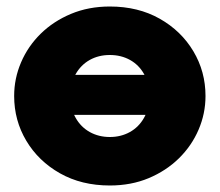

<svg xmlns="http://www.w3.org/2000/svg" viewBox="-20 -555 675 590"><path d="M173.5 -202V-325H463.5V-202ZM317.5 15Q230.5 15 164.2 -22.5Q98 -60 60.8 -122.5Q23.5 -185 23.5 -260Q23.5 -314 44.8 -363.5Q66 -413 105.2 -451.5Q144.5 -490 198.5 -512.5Q252.5 -535 317.5 -535Q404.5 -535 470.8 -497.5Q537 -460 574.2 -397.5Q611.5 -335 611.5 -260Q611.5 -206 590.2 -156.5Q569 -107 529.8 -68.5Q490.5 -30 436.8 -7.5Q383 15 317.5 15ZM317.5 -134Q351.5 -134 379 -149.2Q406.5 -164.5 422.5 -192.8Q438.5 -221 438.5 -260Q438.5 -299 422.8 -327.2Q407 -355.5 379.5 -370.8Q352 -386 317.5 -386Q283 -386 255.8 -370.8Q228.5 -355.5 212.5 -327.2Q196.5 -299 196.5 -260Q196.5 -221 212.5 -192.8Q228.5 -164.5 256 -149.2Q283.5 -134 317.5 -134Z"/></svg>

Font: Geologica Roman Black
Style: Regular
Weight: 900
Designer: Sindre Bremnes, Frode Helland
Foundry: Monokrom Skriftforlag AS
Version: Version 1.010;gftools[0.9.28]